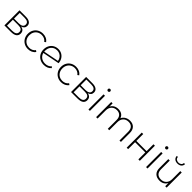

<svg xmlns="http://www.w3.org/2000/svg" viewBox="565 -2710 4694 4694"><g transform="rotate(45 2912.0 -363.0)"><path d="M532 -140C532 -212.7 493.7 -255.7 417 -269C447.7 -277.7 471.5 -292.2 488.5 -312.5C505.5 -332.8 514 -358.3 514 -389C514 -431.7 497.5 -464.5 464.5 -487.5C431.5 -510.5 386 -522 328 -522H108V0H334C400 0 449.5 -12 482.5 -36C515.5 -60 532 -94.7 532 -140ZM157 -284V-481H325C370.3 -481 404.8 -472.8 428.5 -456.5C452.2 -440.2 464 -415.7 464 -383C464 -351 452 -326.5 428 -309.5C404 -292.5 369.7 -284 325 -284ZM482 -142C482 -74.7 432.3 -41 333 -41H157V-245H341C389.7 -245 425.3 -236.7 448 -220C470.7 -203.3 482 -177.3 482 -142Z M785 -30C825 -7.3 870.3 4 921 4C963 4 1001.2 -4.2 1035.5 -20.5C1069.8 -36.8 1097.7 -60.7 1119 -92L1082 -119C1063.3 -93 1040.2 -73.5 1012.5 -60.5C984.8 -47.5 954.3 -41 921 -41C880.3 -41 843.8 -50.2 811.5 -68.5C779.2 -86.8 753.8 -112.7 735.5 -146C717.2 -179.3 708 -217.7 708 -261C708 -304.3 717.2 -342.7 735.5 -376C753.8 -409.3 779.2 -435.2 811.5 -453.5C843.8 -471.8 880.3 -481 921 -481C954.3 -481 984.8 -474.5 1012.5 -461.5C1040.2 -448.5 1063.3 -429 1082 -403L1119 -430C1097.7 -461.3 1069.8 -485.2 1035.5 -501.5C1001.2 -517.8 963 -526 921 -526C870.3 -526 825 -514.8 785 -492.5C745 -470.2 713.7 -438.8 691 -398.5C668.3 -358.2 657 -312.3 657 -261C657 -210.3 668.3 -164.8 691 -124.5C713.7 -84.2 745 -52.7 785 -30Z M1564.5 -59.5C1535.5 -47.2 1504 -41 1470 -41C1416.7 -41 1371 -55 1333 -83C1295 -111 1269.7 -149 1257 -197L1698 -283C1696 -329 1684.2 -370.5 1662.5 -407.5C1640.8 -444.5 1611.8 -473.5 1575.5 -494.5C1539.2 -515.5 1498.3 -526 1453 -526C1404.3 -526 1360.7 -514.7 1322 -492C1283.3 -469.3 1253.2 -438 1231.5 -398C1209.8 -358 1199 -312.3 1199 -261C1199 -209.7 1210.5 -164 1233.5 -124C1256.5 -84 1288.5 -52.7 1329.5 -30C1370.5 -7.3 1417 4 1469 4C1509.7 4 1547 -3.2 1581 -17.5C1615 -31.8 1643.3 -53 1666 -81L1637 -114C1617.7 -90 1593.5 -71.8 1564.5 -59.5ZM1347 -454.5C1378.3 -472.8 1413.7 -482 1453 -482C1487.7 -482 1519 -474.5 1547 -459.5C1575 -444.5 1597.7 -424 1615 -398C1632.3 -372 1643.3 -343.3 1648 -312L1250 -234C1248.7 -247.3 1248 -257.7 1248 -265C1248 -307 1256.7 -344.5 1274 -377.5C1291.3 -410.5 1315.7 -436.2 1347 -454.5Z M1930 -30C1970 -7.3 2015.3 4 2066 4C2108 4 2146.2 -4.2 2180.5 -20.5C2214.8 -36.8 2242.7 -60.7 2264 -92L2227 -119C2208.3 -93 2185.2 -73.5 2157.5 -60.5C2129.8 -47.5 2099.3 -41 2066 -41C2025.3 -41 1988.8 -50.2 1956.5 -68.5C1924.2 -86.8 1898.8 -112.7 1880.5 -146C1862.2 -179.3 1853 -217.7 1853 -261C1853 -304.3 1862.2 -342.7 1880.5 -376C1898.8 -409.3 1924.2 -435.2 1956.5 -453.5C1988.8 -471.8 2025.3 -481 2066 -481C2099.3 -481 2129.8 -474.5 2157.5 -461.5C2185.2 -448.5 2208.3 -429 2227 -403L2264 -430C2242.7 -461.3 2214.8 -485.2 2180.5 -501.5C2146.2 -517.8 2108 -526 2066 -526C2015.3 -526 1970 -514.8 1930 -492.5C1890 -470.2 1858.7 -438.8 1836 -398.5C1813.3 -358.2 1802 -312.3 1802 -261C1802 -210.3 1813.3 -164.8 1836 -124.5C1858.7 -84.2 1890 -52.7 1930 -30Z M2836 -140C2836 -212.7 2797.7 -255.7 2721 -269C2751.7 -277.7 2775.5 -292.2 2792.5 -312.5C2809.5 -332.8 2818 -358.3 2818 -389C2818 -431.7 2801.5 -464.5 2768.5 -487.5C2735.5 -510.5 2690 -522 2632 -522H2412V0H2638C2704 0 2753.5 -12 2786.5 -36C2819.5 -60 2836 -94.7 2836 -140ZM2461 -284V-481H2629C2674.3 -481 2708.8 -472.8 2732.5 -456.5C2756.2 -440.2 2768 -415.7 2768 -383C2768 -351 2756 -326.5 2732 -309.5C2708 -292.5 2673.7 -284 2629 -284ZM2786 -142C2786 -74.7 2736.3 -41 2637 -41H2461V-245H2645C2693.7 -245 2729.3 -236.7 2752 -220C2774.7 -203.3 2786 -177.3 2786 -142Z M3014 -522V0H3064V-522ZM3010 -660.5C3018 -652.8 3027.7 -649 3039 -649C3050.3 -649 3060 -653 3068 -661C3076 -669 3080 -678.7 3080 -690C3080 -701.3 3076 -710.8 3068 -718.5C3060 -726.2 3050.3 -730 3039 -730C3027.7 -730 3018 -726 3010 -718C3002 -710 2998 -700.3 2998 -689C2998 -677.7 3002 -668.2 3010 -660.5Z M4081.5 -469C4044.5 -507 3993.7 -526 3929 -526C3879.7 -526 3836.5 -514.7 3799.5 -492C3762.5 -469.3 3735.3 -438.7 3718 -400C3704 -441.3 3680.5 -472.7 3647.5 -494C3614.5 -515.3 3574.3 -526 3527 -526C3479.7 -526 3438.8 -515.8 3404.5 -495.5C3370.2 -475.2 3344.3 -446.7 3327 -410V-522H3279V0H3329V-278C3329 -340 3346.2 -389.3 3380.5 -426C3414.8 -462.7 3461.3 -481 3520 -481C3571.3 -481 3611.3 -465.7 3640 -435C3668.7 -404.3 3683 -359.7 3683 -301V0H3733V-278C3733 -340 3750.2 -389.3 3784.5 -426C3818.8 -462.7 3865.3 -481 3924 -481C3975.3 -481 4015.3 -465.7 4044 -435C4072.7 -404.3 4087 -359.7 4087 -301V0H4137V-305C4137 -376.3 4118.5 -431 4081.5 -469Z M4336 -522V0H4386V-240H4740V0H4790V-522H4740V-284H4386V-522Z M5006 -522V0H5056V-522ZM5002 -660.5C5010 -652.8 5019.7 -649 5031 -649C5042.3 -649 5052 -653 5060 -661C5068 -669 5072 -678.7 5072 -690C5072 -701.3 5068 -710.8 5060 -718.5C5052 -726.2 5042.3 -730 5031 -730C5019.7 -730 5010 -726 5002 -718C4994 -710 4990 -700.3 4990 -689C4990 -677.7 4994 -668.2 5002 -660.5Z M5717 -522H5667V-244C5667 -182 5649.7 -132.7 5615 -96C5580.3 -59.3 5533.7 -41 5475 -41C5420.3 -41 5378 -56.3 5348 -87C5318 -117.7 5303 -162.3 5303 -221V-522H5253V-217C5253 -145 5272.5 -90.2 5311.5 -52.5C5350.5 -14.8 5404 4 5472 4C5517.3 4 5556.8 -6 5590.5 -26C5624.2 -46 5650 -74 5668 -110V0H5717ZM5385 -634.5C5411 -612.8 5445 -602 5487 -602C5529 -602 5563 -612.8 5589 -634.5C5615 -656.2 5628.3 -686.3 5629 -725H5591C5590.3 -697.7 5580.3 -676 5561 -660C5541.7 -644 5517 -636 5487 -636C5457 -636 5432.2 -644 5412.5 -660C5392.8 -676 5382.7 -697.7 5382 -725H5345C5345.7 -686.3 5359 -656.2 5385 -634.5Z"/></g></svg>

Font: Montserrat Custom ExtraLight
Style: Regular
Weight: 300
Designer: Julieta Ulanovsky
Foundry: Julieta Ulanovsky
Version: Version 7.200